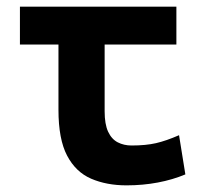

<svg xmlns="http://www.w3.org/2000/svg" viewBox="-20 -546 600 578"><path d="M361 12Q301 12 254.5 -8Q208 -28 182 -77.5Q156 -127 156 -215V-412H40V-526H511V-412H295V-211Q295 -172 305.5 -149.5Q316 -127 334.5 -117.5Q353 -108 376 -108Q419 -108 449.5 -115Q480 -122 519 -139L538 -21Q500 -5 455 3.5Q410 12 361 12Z"/></svg>

Font: Ubuntu Sans Mono
Style: Regular
Weight: 400
Monospace: yes
Designer: Dalton Maag Ltd
Foundry: Dalton Maag Ltd
Version: Version 1.006